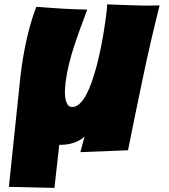

<svg xmlns="http://www.w3.org/2000/svg" viewBox="-20 -703 788 897"><path d="M21.5 169.9 71.3 -306.6Q75.2 -350.1 82 -397Q88.9 -443.8 98.4 -490.7Q107.9 -537.6 120.6 -583.3Q133.3 -628.9 149.4 -670.9Q208.5 -666.5 268.3 -662.8Q328.1 -659.2 387.7 -658.2Q372.1 -616.2 356.4 -574Q340.8 -531.7 326.9 -489.3Q313 -446.8 302.2 -403.6Q291.5 -360.4 286.1 -316.4Q285.2 -307.1 284.2 -294.2Q283.2 -281.2 283.2 -273.4Q283.2 -262.2 284.9 -247.1Q286.6 -231.9 293.7 -217.8Q300.8 -203.6 316.4 -203.1Q316.4 -203.1 316.4 -203.1Q316.4 -203.1 316.9 -203.1Q316.9 -203.1 316.9 -203.1Q316.9 -203.1 316.9 -203.1H317.4Q335.4 -203.1 351.8 -218.3Q368.2 -233.4 382.3 -259.5Q396.5 -285.6 408.7 -320.3Q420.9 -355 430.9 -392.8Q440.9 -430.7 449 -469.2Q457 -507.8 462.6 -541.7Q468.3 -575.7 472.2 -603Q476.1 -630.4 477.5 -645.5Q480.5 -663.1 480.5 -682.6Q508.8 -681.6 540 -680.4Q571.3 -679.2 603 -678.2Q634.8 -677.2 653.3 -677Q671.9 -676.8 678.2 -676.8Q702.6 -676.8 725.6 -677.7Q683.1 -509.3 647.5 -339.4Q611.8 -169.4 578.1 -1L355.5 7.8L375 -65.4Q363.8 -54.2 349.4 -46.6Q335 -39.1 319.6 -34.4Q304.2 -29.8 290 -28.1Q275.9 -26.4 264.6 -26.4Q264.6 -26.4 264.6 -26.4Q264.6 -26.4 264.6 -26.4Q264.2 -26.4 264.2 -26.4Q264.2 -26.4 264.2 -26.4Q264.2 -26.4 264.2 -26.4Q264.2 -26.4 264.2 -26.4H263.7Q263.7 -26.4 263.7 -26.4Q263.7 -26.4 263.7 -26.4Q263.7 -26.4 263.7 -26.4Q263.7 -26.4 263.7 -26.4Q263.7 -26.4 263.7 -26.4H263.2Q263.2 -26.4 263.2 -26.4Q263.2 -26.4 263.2 -26.4Q263.2 -26.4 262.7 -26.4Q262.7 -26.4 262.7 -26.4Q262.7 -26.4 262.7 -26.4Q262.7 -26.4 262.7 -26.4H262.2Q262.2 -26.4 262.2 -26.4Q262.2 -26.4 262.2 -26.4Q262.2 -26.4 262.2 -26.4Q262.2 -26.4 262.2 -26.4Q262.2 -26.4 262.2 -26.4Q262.2 -26.4 262.2 -26.4H261.7Q261.7 -26.4 261.7 -26.4Q261.7 -26.4 261.7 -26.4Q261.7 -26.4 261.7 -26.4H259.3Q259.3 -26.4 259.3 -26.4Q259.3 -26.4 259.3 -26.4Q258.8 -26.4 258.8 -26.4Q258.8 -26.4 258.8 -26.4Q258.8 -26.4 258.8 -26.4Q258.8 -26.4 258.8 -26.4H256.8L234.4 174.8Z"/></svg>

Font: Luckiest Guy
Style: Regular
Weight: 400
Designer: Astigmatic (AOETI)
Foundry: Astigmatic (AOETI)
Version: Version 1.000